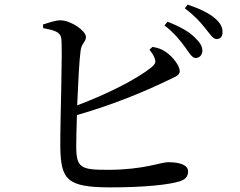

<svg xmlns="http://www.w3.org/2000/svg" viewBox="-20 -807 1040 831"><path d="M627 -592C634 -583 644 -570 649 -556C656 -538 652 -530 636 -516C573 -465 445 -400 314 -351C318 -445 323 -546 329 -589C333 -620 352 -626 352 -647C352 -673 290 -717 244 -719C220 -720 190 -708 166 -701L167 -685C217 -676 241 -668 245 -642C252 -600 240 -278 241 -173C243 -29 269 4 459 4C609 4 712 -8 757 -22C779 -29 794 -40 794 -65C794 -92 761 -105 707 -105C676 -105 601 -72 447 -72C330 -72 310 -80 310 -174C310 -200 311 -251 313 -309C478 -356 616 -416 693 -453C731 -472 758 -478 758 -499C758 -521 730 -560 698 -582C681 -594 664 -600 640 -604ZM692 -697C736 -663 761 -630 781 -603C799 -578 810 -558 825 -556C842 -555 855 -568 856 -586C856 -606 846 -623 823 -645C797 -671 757 -693 705 -713ZM780 -771C826 -736 848 -710 868 -685C889 -660 900 -639 917 -638C933 -638 943 -648 943 -666C944 -688 935 -707 909 -729C884 -750 844 -770 792 -787Z"/></svg>

Font: Source Han Serif JP Medium
Style: Regular
Weight: 500
Designer: Ryoko NISHIZUKA 西塚涼子 (kana & ideographs); Frank Grießhammer (Latin, Greek & Cyrillic); Wenlong ZHANG 张文龙 (bopomofo); San
Foundry: Adobe Systems Incorporated
Version: Version 1.001;PS 1.001;hotconv 16.6.54;makeotf.lib2.5.65590